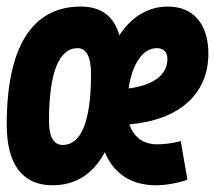

<svg xmlns="http://www.w3.org/2000/svg" viewBox="-29 -547 646 577"><path d="M443.4 -113.3C401.9 -113.3 372.6 -134.8 359.9 -173.3C509.3 -186 597.2 -264.2 597.2 -385.7C597.2 -474.6 552.2 -527.3 475.6 -527.3C416 -527.3 365.7 -496.1 329.6 -440.9C314 -498 274.9 -527.3 213.9 -527.3C67.4 -527.3 -8.8 -405.8 -8.8 -172.9C-8.8 -52.7 38.6 9.8 128.9 9.8C198.2 9.8 251 -23.9 286.1 -89.8C312 -25.9 365.2 9.8 439 9.8C469.2 9.8 504.9 3.4 534.2 -6.8L514.2 -123C491.2 -116.7 464.8 -113.3 443.4 -113.3ZM159.7 -111.3C132.3 -111.3 118.2 -135.7 118.2 -183.1C118.2 -327.1 147.5 -402.3 204.1 -402.3C231 -402.3 244.6 -375.5 244.6 -323.7C244.6 -184.1 215.3 -111.3 159.7 -111.3ZM357.4 -281.2C368.7 -355.5 399.9 -402.3 442.4 -402.3C462.9 -402.3 474.1 -389.6 474.1 -369.6C474.1 -321.8 431.6 -290.5 357.4 -281.2Z"/></svg>

Font: Cascadia Code
Style: Bold Italic
Weight: 700
Italic angle: -10°
Monospace: yes
Designer: Aaron Bell
Foundry: Saja Typeworks
Version: Version 2404.023